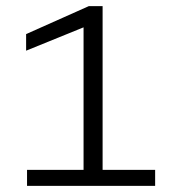

<svg xmlns="http://www.w3.org/2000/svg" viewBox="-20 -605 565 625"><path d="M68 0H485V-52H314V-585H269L65 -494V-440L252 -516V-52H68Z"/></svg>

Font: Saira UNSAM Light SC
Style: Regular
Weight: 300
Designer: Hector Gatti with collaboration of the Omnibus-Type team
Foundry: Omnibus-Type
Version: Version 1.072;PS 001.072;hotconv 1.0.88;makeotf.lib2.5.64775